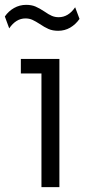

<svg xmlns="http://www.w3.org/2000/svg" viewBox="-46 -772 365 792"><path d="M125 -469H40V-529H199V0H125ZM118 -673Q101 -684 88 -690Q75 -696 59 -696Q20 -696 -8 -655L-26 -704Q-11 -726 12 -739Q35 -752 62 -752Q84 -752 100.5 -745Q117 -738 138 -724Q155 -712 168 -706.5Q181 -701 196 -701Q236 -701 264 -742L282 -694Q266 -671 243.5 -658Q221 -645 194 -645Q171 -645 154 -652.5Q137 -660 118 -673Z"/></svg>

Font: Sora-SIA Light
Style: Regular
Weight: 300
Designer: Jonathan Barnbrook, Julián Moncada
Foundry: Barnbrook Fonts
Version: Version 2.000